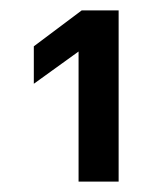

<svg xmlns="http://www.w3.org/2000/svg" viewBox="-20 -719 273 369"><path d="M131 -620 45 -558V-630L137 -699H208V-370H131Z"/></svg>

Font: Prompt
Style: Regular
Weight: 400
Designer: Katatrad Team
Foundry: CadsonDemak
Version: Version 1.001